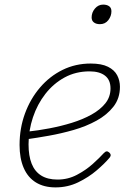

<svg xmlns="http://www.w3.org/2000/svg" viewBox="-20 -795 566 834"><path d="M221 19Q171 19 136 -2.5Q101 -24 83 -65.5Q65 -107 65 -165Q65 -238 88.5 -302Q112 -366 154 -415Q196 -464 252 -491.5Q308 -519 374 -519Q421 -519 449 -505Q477 -491 489 -468Q501 -445 501 -418Q501 -368 473 -332Q445 -296 399.5 -271Q354 -246 300 -230.5Q246 -215 192.5 -205.5Q139 -196 96 -190L98 -223Q145 -228 195 -237.5Q245 -247 292 -261.5Q339 -276 377 -297Q415 -318 437.5 -346Q460 -374 460 -411Q460 -448 436 -466.5Q412 -485 369 -485Q309 -485 260.5 -458.5Q212 -432 177 -387Q142 -342 123 -285Q104 -228 104 -168Q104 -118 117.5 -84Q131 -50 159 -32.5Q187 -15 230 -15Q275 -15 314 -35.5Q353 -56 383 -83Q413 -110 431 -130Q438 -137 443 -137.5Q448 -138 454 -133Q459 -129 460.5 -123.5Q462 -118 456 -110Q435 -85 400 -55Q365 -25 319.5 -3Q274 19 221 19ZM414 -690Q398 -690 388 -697.5Q378 -705 378 -719Q378 -741 392.5 -758Q407 -775 428 -775Q444 -775 454 -768Q464 -761 464 -746Q464 -725 450.5 -707.5Q437 -690 414 -690Z"/></svg>

Font: Playwrite US Trad Thin
Style: Regular
Weight: 250
Designer: Veronika Burian, José Scaglione
Foundry: TypeTogether
Version: Version 1.003